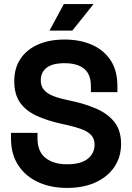

<svg xmlns="http://www.w3.org/2000/svg" viewBox="-20 -908 646 942"><path d="M34 -228V-256H164V-228Q164 -165 203 -133.5Q242 -102 309 -102Q377 -102 410.5 -129Q444 -156 444 -198Q444 -227 427.5 -245Q411 -263 379.5 -274.5Q348 -286 303 -296L280 -301Q208 -317 156.5 -341.5Q105 -366 77.5 -406Q50 -446 50 -510Q50 -574 80.5 -619.5Q111 -665 166.5 -689.5Q222 -714 297 -714Q372 -714 430.5 -688.5Q489 -663 522.5 -612.5Q556 -562 556 -486V-456H426V-486Q426 -526 410.5 -550.5Q395 -575 366 -586.5Q337 -598 297 -598Q237 -598 208.5 -575.5Q180 -553 180 -514Q180 -488 193.5 -470Q207 -452 234 -440Q261 -428 303 -419L326 -414Q401 -398 456.5 -373Q512 -348 543 -307Q574 -266 574 -202Q574 -138 541.5 -89.5Q509 -41 449.5 -13.5Q390 14 309 14Q228 14 166 -15Q104 -44 69 -98Q34 -152 34 -228ZM223 -758 293 -888H439L335 -758Z"/></svg>

Font: Space 7353
Style: Regular
Weight: 400
Designer: Christine Claussen + Ruben Lyon  (Space 7353)
Version: Version 1.000;FEAKit 1.0